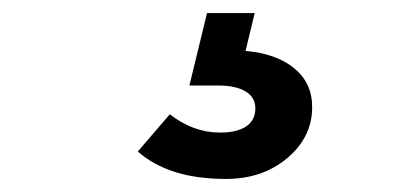

<svg xmlns="http://www.w3.org/2000/svg" viewBox="-20 -20 640 294"><path d="M326 254Q282 254 248.5 243.5Q215 233 191 212L240 155Q276 183 317 183Q343 183 357 173.5Q371 164 371 146Q371 129 356 120Q341 111 315 111H270L297 0H370L356 58Q403 62 430.5 84.5Q458 107 458 144Q458 190 420 222Q382 254 326 254Z"/></svg>

Font: Red Hat Mono
Style: Regular
Weight: 300
Monospace: yes
Designer: Pentagram, MCKL
Foundry: Pentagram, MCKL
Version: Version 1.023